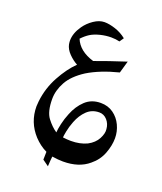

<svg xmlns="http://www.w3.org/2000/svg" viewBox="-140 -467 794 940"><g transform="rotate(20 257.5 3.0)"><path d="M416 292Q366 335 283 335Q259 335 226 330Q224 345 222 382L190 359L191 318Q155 301 125 269Q69 208 69 125Q69 116 71 98Q79 28 112.5 -33.5Q146 -95 186 -134Q162 -147 141 -168.5Q120 -190 115 -214Q113 -226 113 -233Q113 -272 141 -312Q159 -338 187 -357Q215 -376 242 -376Q267 -376 299 -365.5Q331 -355 357 -334L342 -312Q322 -317 298 -317Q271 -317 242 -310Q211 -302 192 -290Q173 -278 154 -258Q177 -201 254 -178Q321 -203 414 -233Q408 -210 396 -170Q301 -146 237 -107Q178 -69 153.5 -24.5Q129 20 129 65Q129 131 153 162.5Q177 194 204 212Q205 195 211.5 166Q218 137 230 108Q248 62 280 32Q312 2 360 2Q398 2 426 22Q454 42 469 74Q484 106 484 141Q484 179 468 221Q452 263 416 292ZM369 48Q331 48 305 73Q279 98 264 137Q253 165 248 191Q243 217 243 224Q266 227 285 227Q332 227 368 210Q402 192 417 163.5Q432 135 429 113Q427 86 410 67Q393 48 369 48Z"/></g></svg>

Font: Mirza
Style: Regular
Weight: 400
Designer: Arabic design by Kourosh Beigpour, Latin design by Eduardo Tunni, engineering by Lasse Fister
Version: Version 1.000